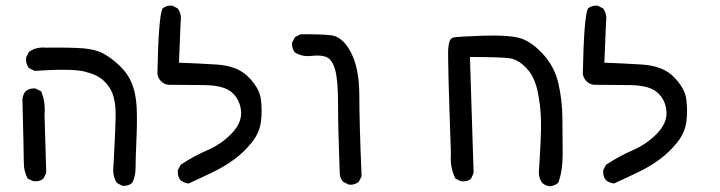

<svg xmlns="http://www.w3.org/2000/svg" viewBox="-20 -534 2540 677"><path d="M411 121 392 111Q376 86 380 51Q389 -111 387.5 -145Q386 -179 377 -203.5Q368 -228 345.5 -249.5Q323 -271 277 -282Q231 -293 102 -284L82 -294Q70 -310 72 -331L82 -351Q107 -369 141 -366Q232 -367 274.5 -363.5Q317 -360 345.5 -344.5Q374 -329 403.5 -300.5Q433 -272 446.5 -236Q460 -200 462 -152.5Q464 -105 461 -38Q458 29 458 58.5Q458 88 446 111Q432 123 411 121ZM98 105 78 96Q64 71 64 41Q64 11 59 -185Q61 -201 70 -212Q84 -224 105 -222L125 -212Q141 -175 137 -130L143 76L133 96Q119 107 98 105Z M645 113Q629 111 617 102Q605 88 607 66L617 47Q662 17 711.5 -4.5Q761 -26 797 -63.5Q833 -101 830 -141Q827 -181 799 -207Q771 -233 701 -234Q631 -235 574 -235Q558 -237 547.5 -248Q537 -259 535 -274Q539 -476 553 -504Q567 -516 588 -514L607 -504Q621 -484 617 -457L611 -313Q669 -311 743 -306.5Q817 -302 855.5 -263Q894 -224 899.5 -186.5Q905 -149 900.5 -108Q896 -67 868.5 -32.5Q841 2 806.5 27.5Q772 53 730.5 73Q689 93 645 113Z M1210 117 1190 107Q1179 95 1178 80Q1172 -81 1172 -166Q1172 -251 1162 -287Q1152 -323 1132.5 -332Q1113 -341 1079 -337Q1045 -333 1020 -349Q1008 -363 1010 -384L1020 -403L1039 -413Q1102 -414 1145 -410Q1188 -406 1217.5 -349Q1247 -292 1247 -196.5Q1247 -101 1255 88L1245 107Q1231 119 1210 117Z M1919 123Q1903 121 1892 111Q1880 95 1880 74Q1889 -58 1887.5 -111.5Q1886 -165 1875 -215Q1864 -265 1836 -294Q1808 -323 1780.5 -328Q1753 -333 1637 -333L1650 76L1641 96Q1627 108 1605 105L1586 96Q1566 57 1570 7Q1558 -327 1560.5 -362.5Q1563 -398 1577.5 -401.5Q1592 -405 1680.5 -408Q1769 -411 1810 -400.5Q1851 -390 1893 -345Q1935 -300 1948.5 -241.5Q1962 -183 1963 -122.5Q1964 -62 1964 5Q1964 72 1948 111Q1935 121 1919 123Z M2145 113Q2129 111 2117 102Q2105 88 2107 66L2117 47Q2162 17 2211.5 -4.5Q2261 -26 2297 -63.5Q2333 -101 2330 -141Q2327 -181 2299 -207Q2271 -233 2201 -234Q2131 -235 2074 -235Q2058 -237 2047.5 -248Q2037 -259 2035 -274Q2039 -476 2053 -504Q2067 -516 2088 -514L2107 -504Q2121 -484 2117 -457L2111 -313Q2169 -311 2243 -306.5Q2317 -302 2355.5 -263Q2394 -224 2399.5 -186.5Q2405 -149 2400.5 -108Q2396 -67 2368.5 -32.5Q2341 2 2306.5 27.5Q2272 53 2230.5 73Q2189 93 2145 113Z"/></svg>

Font: NaniFont Regular
Style: Regular
Weight: 400
Designer: Nanigashitei
Version: Version 1.036